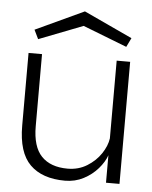

<svg xmlns="http://www.w3.org/2000/svg" viewBox="-49 -692 585 738"><g transform="rotate(5 243.0 -322.5)"><path d="M439 -472V-1H387V-107Q378 -81 355.5 -55Q333 -29 300.5 -12Q268 5 229 5Q141 5 94 -41.5Q47 -88 47 -192V-472H99V-194Q99 -115 134 -78.5Q169 -42 235 -42Q277 -42 310 -62.5Q343 -83 363 -113Q383 -143 387 -172V-472ZM249 -650 436 -563 419 -528 249 -594 79 -528 62 -563Z"/></g></svg>

Font: Lil Grotesk Light
Style: Regular
Weight: 300
Designer: Bastien Sozeau
Foundry: NBR — Bastien Sozeau
Version: Version 3.003; ttfautohint (v1.8.4.7-5d5b);gftools[0.9.33]